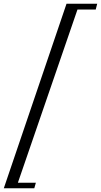

<svg xmlns="http://www.w3.org/2000/svg" viewBox="-56 -831 544 1036"><path d="M-35.5 185 303 -811H468.5L460.5 -779.5H362L40.5 155H137.5L129 185Z"/></svg>

Font: Libre Caslon Condensed
Style: Italic
Weight: 400
Italic angle: -22.583°
Designer: Pablo Impallari, Rodrigo Fuenzalida, Katja Schimmel, Ertekin Erdin
Foundry: Pablo Impallari, Rodrigo Fuenzalida
Version: Version 2.000;gftools[0.9.33]